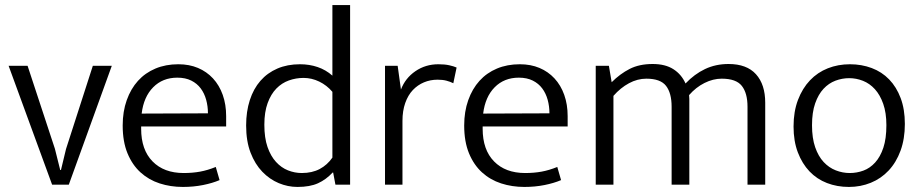

<svg xmlns="http://www.w3.org/2000/svg" viewBox="-20 -730 3637 759"><path d="M347 -470H422L252 0H186L14 -470H89L197 -142L218 -58H221L241 -141Z M874 -230H538V-221Q538 -138 583 -92Q628 -46 706 -46Q741 -46 771 -51.5Q801 -57 833 -70L848 -18Q820 -6 782.5 1.5Q745 9 703 9Q654 9 611 -5Q568 -19 535.5 -48.5Q503 -78 484 -124Q465 -170 465 -234Q465 -289 481 -334Q497 -379 525.5 -410.5Q554 -442 594.5 -459Q635 -476 685 -476Q728 -476 762.5 -461.5Q797 -447 822 -420Q847 -393 860.5 -355Q874 -317 874 -271ZM802 -282Q802 -310 795 -335.5Q788 -361 773.5 -380.5Q759 -400 736 -411.5Q713 -423 681 -423Q623 -423 585.5 -385Q548 -347 540 -281Z M1294 -710H1364V0H1306L1297 -48H1295Q1269 -20 1237 -5.5Q1205 9 1156 9Q1118 9 1082 -6Q1046 -21 1017 -51Q988 -81 970.5 -126.5Q953 -172 953 -234Q953 -289 967.5 -334Q982 -379 1009.5 -410.5Q1037 -442 1076.5 -459Q1116 -476 1166 -476Q1203 -476 1235.5 -465Q1268 -454 1294 -431ZM1294 -367Q1272 -393 1242 -407.5Q1212 -422 1180 -422Q1150 -422 1122 -412Q1094 -402 1072.5 -380Q1051 -358 1038 -322.5Q1025 -287 1025 -237Q1025 -185 1037.5 -149Q1050 -113 1071 -90Q1092 -67 1118.5 -56.5Q1145 -46 1173 -46Q1214 -46 1244 -62Q1274 -78 1294 -107Z M1502 0V-470H1552L1565 -376Q1582 -421 1622 -448.5Q1662 -476 1713 -476Q1738 -476 1756 -472Q1774 -468 1785 -463L1772 -401Q1760 -407 1745 -411Q1730 -415 1710 -415Q1681 -415 1656 -404.5Q1631 -394 1612 -374Q1593 -354 1582 -323Q1571 -292 1571 -252V0Z M2224 -230H1888V-221Q1888 -138 1933 -92Q1978 -46 2056 -46Q2091 -46 2121 -51.5Q2151 -57 2183 -70L2198 -18Q2170 -6 2132.5 1.5Q2095 9 2053 9Q2004 9 1961 -5Q1918 -19 1885.5 -48.5Q1853 -78 1834 -124Q1815 -170 1815 -234Q1815 -289 1831 -334Q1847 -379 1875.5 -410.5Q1904 -442 1944.5 -459Q1985 -476 2035 -476Q2078 -476 2112.5 -461.5Q2147 -447 2172 -420Q2197 -393 2210.5 -355Q2224 -317 2224 -271ZM2152 -282Q2152 -310 2145 -335.5Q2138 -361 2123.5 -380.5Q2109 -400 2086 -411.5Q2063 -423 2031 -423Q1973 -423 1935.5 -385Q1898 -347 1890 -281Z M2405 0H2335V-470H2387L2398 -405Q2431 -438 2469 -457.5Q2507 -477 2560 -477Q2610 -477 2642 -456.5Q2674 -436 2690 -400Q2725 -437 2767 -457Q2809 -477 2860 -477Q2932 -477 2968.5 -436.5Q3005 -396 3005 -324V0H2935V-308Q2935 -362 2912.5 -390.5Q2890 -419 2833 -419Q2799 -419 2765 -402Q2731 -385 2704 -354Q2705 -347 2705 -339V-324V0H2635V-308Q2635 -362 2613 -390.5Q2591 -419 2535 -419Q2500 -419 2466.5 -401Q2433 -383 2405 -351Z M3557 -240Q3557 -181 3540 -134.5Q3523 -88 3493 -56Q3463 -24 3422.5 -7.5Q3382 9 3336 9Q3289 9 3249 -6.5Q3209 -22 3180 -52.5Q3151 -83 3134 -127.5Q3117 -172 3117 -230Q3117 -289 3134.5 -335Q3152 -381 3182 -412.5Q3212 -444 3252.5 -460Q3293 -476 3340 -476Q3386 -476 3426 -461Q3466 -446 3495 -416Q3524 -386 3540.5 -342Q3557 -298 3557 -240ZM3484 -235Q3484 -284 3471.5 -319.5Q3459 -355 3438.5 -377.5Q3418 -400 3391.5 -410.5Q3365 -421 3337 -421Q3309 -421 3282.5 -411Q3256 -401 3235.5 -379Q3215 -357 3202.5 -321.5Q3190 -286 3190 -235Q3190 -184 3202.5 -148Q3215 -112 3236 -89.5Q3257 -67 3284 -56.5Q3311 -46 3339 -46Q3367 -46 3393 -55.5Q3419 -65 3439.5 -87.5Q3460 -110 3472 -146Q3484 -182 3484 -235Z"/></svg>

Font: Mukta Light
Style: Regular
Weight: 300
Designer: Girish Dalvi and Yashodeep Gholap
Foundry: Ek Type
Version: Version 2.538;PS 1.002;hotconv 16.6.51;makeotf.lib2.5.65220;